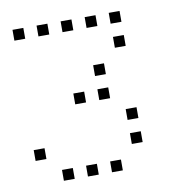

<svg xmlns="http://www.w3.org/2000/svg" viewBox="-75 -743 749 786"><g transform="rotate(-10 300.0 -350.5)"><path d="M29 -673Q28 -673 28 -673Q28 -673 28 -672V-629Q28 -628 28 -628Q28 -628 29 -628H72Q73 -628 73 -628Q73 -628 73 -629V-672Q73 -673 73 -673Q73 -673 72 -673ZM129 -673Q128 -673 128 -673Q128 -673 128 -672V-629Q128 -628 128 -628Q128 -628 129 -628H172Q173 -628 173 -628Q173 -628 173 -629V-672Q173 -673 173 -673Q173 -673 172 -673ZM229 -673Q228 -673 228 -673Q228 -673 228 -672V-629Q228 -628 228 -628Q228 -628 229 -628H272Q273 -628 273 -628Q273 -628 273 -629V-672Q273 -673 273 -673Q273 -673 272 -673ZM329 -673Q328 -673 328 -673Q328 -673 328 -672V-629Q328 -628 328 -628Q328 -628 329 -628H372Q373 -628 373 -628Q373 -628 373 -629V-672Q373 -673 373 -673Q373 -673 372 -673ZM429 -673Q428 -673 428 -673Q428 -673 428 -672V-629Q428 -628 428 -628Q428 -628 429 -628H472Q473 -628 473 -628Q473 -628 473 -629V-672Q473 -673 473 -673Q473 -673 472 -673ZM429 -573Q428 -573 428 -573Q428 -573 428 -572V-529Q428 -528 428 -528Q428 -528 429 -528H472Q473 -528 473 -528Q473 -528 473 -529V-572Q473 -573 473 -573Q473 -573 472 -573ZM329 -473Q328 -473 328 -473Q328 -473 328 -472V-429Q328 -428 328 -428Q328 -428 329 -428H372Q373 -428 373 -428Q373 -428 373 -429V-472Q373 -473 373 -473Q373 -473 372 -473ZM229 -373Q228 -373 228 -373Q228 -373 228 -372V-329Q228 -328 228 -328Q228 -328 229 -328H272Q273 -328 273 -328Q273 -328 273 -329V-372Q273 -373 273 -373Q273 -373 272 -373ZM329 -373Q328 -373 328 -373Q328 -373 328 -372V-329Q328 -328 328 -328Q328 -328 329 -328H372Q373 -328 373 -328Q373 -328 373 -329V-372Q373 -373 373 -373Q373 -373 372 -373ZM429 -273Q428 -273 428 -273Q428 -273 428 -272V-229Q428 -228 428 -228Q428 -228 429 -228H472Q473 -228 473 -228Q473 -228 473 -229V-272Q473 -273 473 -273Q473 -273 472 -273ZM29 -173Q28 -173 28 -173Q28 -173 28 -172V-129Q28 -128 28 -128Q28 -128 29 -128H72Q73 -128 73 -128Q73 -128 73 -129V-172Q73 -173 73 -173Q73 -173 72 -173ZM429 -173Q428 -173 428 -173Q428 -173 428 -172V-129Q428 -128 428 -128Q428 -128 429 -128H472Q473 -128 473 -128Q473 -128 473 -129V-172Q473 -173 473 -173Q473 -173 472 -173ZM129 -73Q128 -73 128 -73Q128 -73 128 -72V-29Q128 -28 128 -28Q128 -28 129 -28H172Q173 -28 173 -28Q173 -28 173 -29V-72Q173 -73 173 -73Q173 -73 172 -73ZM229 -73Q228 -73 228 -73Q228 -73 228 -72V-29Q228 -28 228 -28Q228 -28 229 -28H272Q273 -28 273 -28Q273 -28 273 -29V-72Q273 -73 273 -73Q273 -73 272 -73ZM329 -73Q328 -73 328 -73Q328 -73 328 -72V-29Q328 -28 328 -28Q328 -28 329 -28H372Q373 -28 373 -28Q373 -28 373 -29V-72Q373 -73 373 -73Q373 -73 372 -73Z"/></g></svg>

Font: Doto Light
Style: Regular
Weight: 300
Monospace: yes
Version: Version 1.000